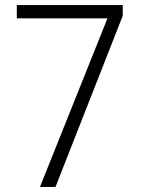

<svg xmlns="http://www.w3.org/2000/svg" viewBox="-20 -734 553 754"><path d="M137 0 402 -662H46V-714H462V-672L198 0Z"/></svg>

Font: Noto Sans Thai SemiCondensed Light
Style: Regular
Weight: 300
Width: 4
Designer: Monotype Design Team
Foundry: Monotype Imaging Inc.
Version: Version 2.001